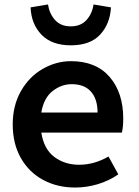

<svg xmlns="http://www.w3.org/2000/svg" viewBox="-20 -827 621 860"><path d="M37 -270Q37 -354 73.5 -418.5Q110 -483 170.5 -518Q231 -553 298 -553Q410 -553 471 -482.5Q532 -412 532 -296Q532 -257 526 -233H165Q177 -158 224 -123.5Q271 -89 334 -89Q402 -89 466 -126L510 -46Q468 -17 418 -2Q368 13 316 13Q237 13 173.5 -21Q110 -55 73.5 -119Q37 -183 37 -270ZM117 -794 195 -807Q201 -766 226.5 -737.5Q252 -709 297 -709Q342 -709 367.5 -737.5Q393 -766 399 -807L477 -794Q473 -720 428.5 -672Q384 -624 297 -624Q212 -624 166 -671.5Q120 -719 117 -794ZM417 -323Q417 -383 387.5 -416.5Q358 -450 301 -450Q255 -450 215.5 -419Q176 -388 165 -323Z"/></svg>

Font: Nebula Sans Semibold
Style: Regular
Weight: 600
Designer: Paul D. Hunt for Adobe (as Source Sans)
Foundry: Nebula Entertainment & Broadcasting LLC
Version: Version 1.010